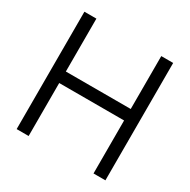

<svg xmlns="http://www.w3.org/2000/svg" viewBox="-162 -870 1007 1020"><g transform="rotate(30 342.0 -360.0)"><path d="M143.5 0V-325H541.5V0H614.5V-720H541.5V-395.5H143.5V-720H70V0Z"/></g></svg>

Font: Manrope
Style: Regular
Weight: 400
Designer: Mikhail Sharanda
Foundry: Mikhail Sharanda
Version: Version 4.505